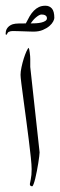

<svg xmlns="http://www.w3.org/2000/svg" viewBox="-33 -651 211 674"><path d="M106 -116.2Q106 -112.3 104.7 -101.8Q103.5 -91.3 101.3 -78.1Q99.1 -64.9 96.4 -50.5Q93.8 -36.1 90.8 -24.4Q87.9 -12.7 85 -4.9Q82 2.9 80.1 2.9Q71.8 2.9 71.8 -4.9Q71.8 -7.3 75 -21.2Q78.1 -35.2 78.1 -57.1Q78.1 -70.8 75.2 -98.6Q72.3 -126.5 67.9 -161.1Q63.5 -195.8 58.6 -232.9Q53.7 -270 49.3 -302.2Q44.9 -334.5 42 -357.9Q39.1 -381.3 39.1 -388.2Q39.1 -399.4 42.5 -415.3Q45.9 -431.2 50.5 -445.8Q55.2 -460.4 60.1 -471.2Q64.9 -481.9 67.9 -482.9Q68.8 -481.4 69.8 -476.6Q70.8 -471.7 71.5 -465.8Q72.3 -460 72.8 -453.9Q73.2 -447.8 73.2 -443.8V-416ZM157.7 -587.9Q157.7 -583.5 153.6 -575.4Q149.4 -567.4 140.4 -559.6Q131.3 -551.8 117.4 -545.9Q103.5 -540 84.5 -540Q81.5 -540 72 -540.3Q62.5 -540.5 51 -541Q39.6 -541.5 29.1 -541.7Q18.6 -542 13.7 -542Q6.8 -542 2.9 -541Q-1 -540 -3.2 -538.6Q-5.4 -537.1 -6.3 -535.2Q-7.3 -533.2 -8.3 -531.7Q-9.8 -528.8 -11.2 -528.8Q-13.2 -528.8 -13.2 -533.2Q-13.2 -536.6 -12.2 -541.5Q-11.2 -546.4 -8.3 -551Q-5.4 -555.7 -0.5 -559.6Q4.4 -563.5 11.7 -565.9Q20 -568.4 33.2 -568.6Q46.4 -568.8 57.6 -568.8Q64.5 -582.5 71 -593.8Q77.6 -605 85.7 -613.3Q93.8 -621.6 103.5 -626.2Q113.3 -630.9 126.5 -630.9Q140.6 -630.9 149.2 -621.1Q157.7 -611.3 157.7 -587.9ZM131.8 -586.9Q131.8 -593.3 126.7 -596.7Q121.6 -600.1 112.8 -600.1Q108.4 -600.1 103 -596.9Q97.7 -593.8 92.3 -589.1Q86.9 -584.5 82.3 -578.9Q77.6 -573.2 74.7 -568.8Q83 -568.8 93 -569.3Q103 -569.8 111.6 -571.8Q120.1 -573.7 126 -577.4Q131.8 -581.1 131.8 -586.9Z"/></svg>

Font: Scheherazade Rohingya
Style: Regular
Weight: 400
Designer: SIL International
Foundry: SIL International
Version: Version 2.000 (build 440/429)